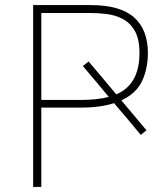

<svg xmlns="http://www.w3.org/2000/svg" viewBox="-20 -733 650 753"><path d="M110 0V-713H336Q451.5 -713 505.8 -664.8Q560 -616.5 560 -525Q560 -464 537.2 -415.2Q514.5 -366.5 456 -339.5L462.5 -331.5Q482.5 -308 505.5 -280.5Q528.5 -253 554.5 -222L532 -204Q506 -235 483 -263Q459.5 -290.5 439.5 -314L427.5 -328.5Q401 -320 368.5 -315.5Q336 -311 296 -311H142V0ZM334 -682H142V-341H295Q361.5 -341 406.5 -353L397.5 -364Q377.5 -388 354.2 -415.8Q331 -443.5 305 -474L327.5 -492Q353.5 -461.5 376.5 -434Q399.5 -406.5 420 -382L436 -363Q527 -401.5 527 -525Q527 -580.5 508.5 -612.2Q490 -644 460.8 -659Q431.5 -674 398 -678Q364.5 -682 334 -682Z"/></svg>

Font: Heraclito Thin
Style: Regular
Weight: 100
Designer: Kostas Bartsokas (font) & Cristiano Sobral (main changes)
Foundry: Kostas Bartsokas (font) & Cristiano Sobral (main changes)
Version: Version 1.00;July 8, 2020;FontCreator 13.0.0.2655 64-bit